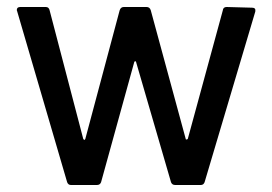

<svg xmlns="http://www.w3.org/2000/svg" viewBox="-20 -529 779 549"><path d="M172 -8 29 -497 28 -500Q28 -509 38 -509H111Q120 -509 122 -499L218 -132Q220 -129 221 -129Q223 -129 224 -132L322 -499Q325 -509 334 -509H399Q408 -509 411 -500L511 -132Q511 -130 514 -130Q515 -130 517 -132L617 -499Q618 -509 628 -509L701 -507Q712 -507 710 -496L565 -8Q562 0 554 0H481Q472 0 469 -8L369 -352Q368 -354 367 -354Q365 -354 364 -352L269 -8Q266 0 257 0H183Q175 0 172 -8Z"/></svg>

Font: Barlow GEO Medium
Style: Regular
Weight: 500
Designer: Jeremy Tribby
Foundry: Tribby Type
Version: Version 1.408